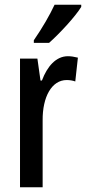

<svg xmlns="http://www.w3.org/2000/svg" viewBox="-20 -786 361 806"><path d="M321 -757V-766H209C188 -721 159 -671 122 -617V-606H186C229 -644 296 -716 321 -757ZM265 -550C215 -550 178 -507 156 -448H150L137 -540H64V0H159V-280C158 -379 197 -450 260 -450C272 -450 286 -448 296 -444L307 -544C291 -548 278 -550 265 -550Z"/></svg>

Font: Noto Sans Gurmukhi UI ExtraCondensed Medium
Style: Regular
Weight: 500
Width: 2
Designer: Jelle Bosma - Monotype Design Team
Foundry: Monotype Imaging Inc.
Version: Version 2.004